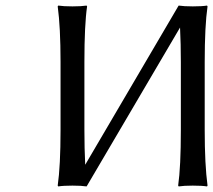

<svg xmlns="http://www.w3.org/2000/svg" viewBox="-20 -669 768 692"><path d="M198.2 -445.8Q198.2 -570.8 188 -646L189.9 -648.9Q208.5 -646 241.2 -646Q273.4 -646 292 -648.9L293.9 -646Q284.2 -579.6 284.2 -445.8V-201.2Q284.2 -133.8 287.1 -75.2L622.1 -646L624 -648.9Q642.6 -646 674.8 -646Q708 -646 726.1 -648.9L728 -646Q717.8 -576.2 717.8 -444.8V-200.2Q717.8 -75.2 728 0L726.1 2.9Q708 0 674.8 0Q642.6 0 624 2.9L622.1 0Q631.8 -67.9 631.8 -200.2V-444.8Q631.8 -511.2 628.9 -569.8L293.9 0L292 2.9Q273.4 0 241.2 0Q208.5 0 189.9 2.9L188 0Q198.2 -71.3 198.2 -200.2Z"/></svg>

Font: Linear Smooth
Style: Regular
Weight: 400
Designer: Philipp H. Poll, Flanker
Foundry: Philipp H. Poll, reworked by Flanker
Version: Version 1.061 | FøM Fix